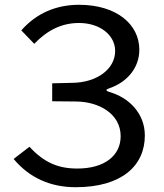

<svg xmlns="http://www.w3.org/2000/svg" viewBox="-20 -772 686 802"><path d="M69 -645 123 -589C178 -646 238 -676 310 -676C398 -676 461 -625 461 -559C461 -483 384 -427 282 -426L198 -424V-349L299 -348C393 -347 484 -297 484 -203C484 -123 418 -68 303 -68C224 -68 165 -92 103 -159L37 -108C103 -29 191 10 296 10C489 10 585 -80 585 -206C585 -299 518 -365 436 -388C421 -393 421 -398 436 -403C515 -430 562 -492 562 -564C562 -672 465 -752 310 -752C214 -752 131 -716 69 -645Z"/></svg>

Font: 18Franklin
Style: Regular
Weight: 400
Designer: Pablo Impallari, Rodrigo Fuenzalida (Modified by Dan O. Williams)
Version: Version 0.025;PS 000.025;hotconv 1.0.88;makeotf.lib2.5.64775